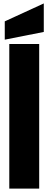

<svg xmlns="http://www.w3.org/2000/svg" viewBox="-20 -1121 288 1141"><path d="M212.9 0H35.2V-859.4H212.9ZM240.2 -931.2 8.3 -885.3V-994.1L240.2 -1100.6Z"/></svg>

Font: Anton
Style: Regular
Weight: 400
Designer: Vernon Adams, Tural Alisoy
Foundry: Vernon Adams
Version: Version 2.300